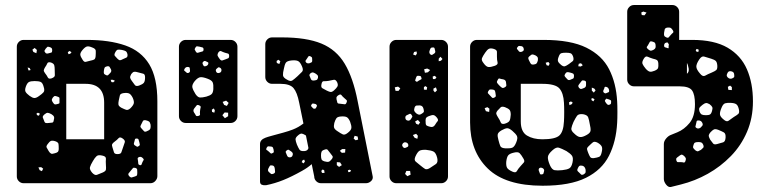

<svg xmlns="http://www.w3.org/2000/svg" viewBox="-20 -730 3048 765"><path d="M74 0Q63 0 55 -8Q47 -16 47 -27V-544Q47 -555 55 -563Q63 -571 74 -571H326Q416 -571 479 -549Q542 -527 574.5 -474Q607 -421 607 -326V-28Q607 -18 599 -9Q591 0 579 0ZM347 -541Q333 -547 325.5 -544.5Q318 -542 308 -530Q299 -519 300 -511.5Q301 -504 309 -492Q315 -482 321.5 -483.5Q328 -485 339 -488Q349 -490 354.5 -492.5Q360 -495 361 -506Q362 -520 361.5 -528Q361 -536 347 -541ZM176 -543Q170 -545 168 -542.5Q166 -540 162 -536Q159 -531 157.5 -528.5Q156 -526 160 -521Q164 -514 175 -518Q181 -519 184.5 -520.5Q188 -522 188 -529Q188 -536 185.5 -538.5Q183 -541 176 -543ZM127 -531 118 -539 109 -532 113 -523 125 -518ZM466 -531Q455 -533 449.5 -532Q444 -531 439 -521Q434 -512 437.5 -507.5Q441 -503 448 -496Q454 -490 458 -490Q462 -490 469 -494Q478 -498 483.5 -500.5Q489 -503 488 -513Q486 -523 481 -526Q476 -529 466 -531ZM257 -527 250 -522 253 -514 260 -516 265 -522ZM198 -452Q198 -464 196 -470.5Q194 -477 183 -481Q171 -484 168.5 -477.5Q166 -471 159 -461Q155 -454 154.5 -450Q154 -446 159 -439Q167 -429 170.5 -421.5Q174 -414 186 -418Q199 -423 198.5 -430.5Q198 -438 198 -452ZM422 -454Q419 -460 416.5 -463.5Q414 -467 407 -466Q399 -464 397 -460.5Q395 -457 394 -449Q393 -442 394 -438Q395 -434 402 -431Q408 -428 411 -431Q414 -434 419 -439Q426 -446 422 -454ZM98 -459 90 -461 94 -449 102 -451ZM529 -442Q520 -445 514.5 -444Q509 -443 503 -435Q498 -426 498.5 -421Q499 -416 505 -408Q513 -397 517.5 -391Q522 -385 534 -389Q548 -394 553 -400Q558 -406 558 -422Q558 -435 550 -436.5Q542 -438 529 -442ZM430 -412H421L424 -403L431 -402L438 -408ZM154 -384Q150 -400 142 -403.5Q134 -407 118 -407Q102 -407 95 -403Q88 -399 83 -385Q78 -371 82 -364Q86 -357 98 -348Q109 -340 116.5 -339.5Q124 -339 135 -347Q148 -356 153.5 -362.5Q159 -369 154 -384ZM244 -175H395V-321Q395 -396 321 -396H244ZM509 -340Q502 -354 494.5 -357.5Q487 -361 472 -359Q459 -357 457.5 -349.5Q456 -342 453 -329Q451 -319 452 -313Q453 -307 463 -301Q475 -295 482.5 -292.5Q490 -290 500 -299Q511 -310 513 -318Q515 -326 509 -340ZM212 -344Q204 -347 200 -347.5Q196 -348 191 -342Q186 -335 186.5 -331Q187 -327 192 -320Q196 -314 200 -314Q204 -314 211 -316Q217 -317 217 -320.5Q217 -324 217 -330Q217 -336 217 -339Q217 -342 212 -344ZM139 -277 131 -281 125 -277 128 -271 135 -269ZM185 -275Q176 -280 170.5 -280.5Q165 -281 157 -274Q149 -267 150.5 -262Q152 -257 156 -248Q158 -241 162.5 -240Q167 -239 174 -240Q183 -241 188 -241.5Q193 -242 194 -250Q197 -260 195 -265Q193 -270 185 -275ZM580 -233Q578 -243 573.5 -246Q569 -249 560 -251Q552 -252 549.5 -248Q547 -244 544 -237Q540 -230 539.5 -226.5Q539 -223 544 -218Q550 -211 554 -207Q558 -203 567 -208Q577 -212 579 -217.5Q581 -223 580 -233ZM469 -178Q458 -186 452.5 -179.5Q447 -173 436 -165Q429 -160 427 -155.5Q425 -151 428 -143Q432 -131 434 -123.5Q436 -116 448 -116Q461 -116 463.5 -123Q466 -130 470 -142Q474 -155 477 -162.5Q480 -170 469 -178ZM535 -164Q533 -170 532 -174Q531 -178 524 -178Q518 -178 517.5 -174Q517 -170 515 -164Q511 -155 517 -151Q522 -148 525 -146Q528 -144 533 -148Q538 -151 537 -154.5Q536 -158 535 -164ZM201 -167Q189 -171 183 -168.5Q177 -166 170 -156Q163 -147 166 -142Q169 -137 174 -128Q179 -120 183.5 -118Q188 -116 197 -119Q206 -121 210 -124.5Q214 -128 214 -138Q214 -150 213 -156.5Q212 -163 201 -167ZM388 -110Q372 -114 365 -108Q358 -102 350 -88Q341 -73 338.5 -64Q336 -55 347 -42Q358 -30 366.5 -33.5Q375 -37 390 -43Q401 -48 402 -54Q403 -60 402 -72Q401 -87 402 -97Q403 -107 388 -110ZM550 -99Q546 -103 542.5 -104.5Q539 -106 533 -104Q528 -101 528.5 -97.5Q529 -94 530 -88Q531 -82 531 -78Q531 -74 537 -72Q543 -71 544 -75Q545 -79 548 -85Q550 -89 552 -92Q554 -95 550 -99ZM152 -58 144 -64 133 -63 138 -52 147 -48ZM527 -43Q527 -50 526.5 -54.5Q526 -59 519 -61Q512 -63 509.5 -60Q507 -57 502 -51Q497 -44 493 -40Q489 -36 494 -29Q500 -22 505 -23Q510 -24 518 -27Q525 -29 526 -32.5Q527 -36 527 -43Z M720 -240Q709 -240 701 -248Q693 -256 693 -267V-544Q693 -555 701 -563Q709 -571 720 -571H899Q910 -571 918 -563Q926 -555 926 -544V-267Q926 -256 918 -248Q910 -240 899 -240ZM775 -544Q769 -545 765.5 -545.5Q762 -546 759 -541Q755 -535 756 -532Q757 -529 761 -523Q764 -519 767.5 -519.5Q771 -520 776 -522Q782 -524 786.5 -525Q791 -526 791 -533Q791 -540 786.5 -541Q782 -542 775 -544ZM893 -507Q893 -515 888.5 -516.5Q884 -518 876 -520Q867 -523 861.5 -526Q856 -529 850 -521Q845 -512 847.5 -507Q850 -502 856 -494Q861 -488 865.5 -489Q870 -490 877 -493Q884 -496 888.5 -497.5Q893 -499 893 -507ZM800 -486Q794 -489 790 -484Q785 -480 788 -474Q790 -470 791.5 -467.5Q793 -465 798 -466Q808 -468 810 -476Q811 -481 808 -482Q805 -483 800 -486ZM737 -449Q736 -455 736 -458.5Q736 -462 731 -463Q720 -465 715 -455Q712 -450 715 -448Q718 -446 722 -442Q726 -437 732 -440Q738 -443 737 -449ZM857 -460Q852 -463 849.5 -461.5Q847 -460 843 -456Q838 -452 841 -445Q844 -438 851 -439Q860 -440 862 -447Q864 -456 857 -460ZM808 -416Q790 -423 779.5 -422.5Q769 -422 756 -407Q744 -392 746.5 -381.5Q749 -371 759 -355Q768 -342 777 -341.5Q786 -341 802 -345Q816 -349 822.5 -354.5Q829 -360 830 -375Q831 -393 827.5 -401.5Q824 -410 808 -416ZM881 -329 867 -324 873 -312 884 -308 891 -320ZM774 -310Q766 -314 763 -309.5Q760 -305 754 -298Q748 -290 753 -282Q758 -275 760 -270.5Q762 -266 770 -268Q778 -270 777 -275Q776 -280 777 -288Q778 -297 779.5 -302Q781 -307 774 -310ZM836 -290 832 -298 824 -293 825 -284 834 -281ZM889 -281 875 -282 866 -271 876 -259 889 -267Z M1183 -49Q1142 -26 1108.5 -12.5Q1075 1 1040 8Q1030 9 1023 6Q1016 3 1016 -7V-156Q1016 -173 1037 -181Q1044 -184 1064.5 -189.5Q1085 -195 1108.5 -201.5Q1132 -208 1147 -214Q1170 -223 1189 -238L1172 -321Q1164 -362 1149.5 -379Q1135 -396 1098 -396H1064Q1053 -396 1045 -404Q1037 -412 1037 -423V-554Q1037 -565 1045 -573Q1053 -581 1064 -581H1103Q1201 -581 1260.5 -556.5Q1320 -532 1353.5 -476Q1387 -420 1405 -327L1465 -27Q1467 -16 1458 -8Q1449 0 1438 0H1259Q1248 0 1240 -8Q1232 -16 1232 -27L1222 -76Q1205 -61 1183 -49ZM1216 -506Q1210 -508 1208 -504Q1206 -500 1202 -495Q1199 -491 1197.5 -488.5Q1196 -486 1199 -482Q1203 -476 1213 -478Q1218 -480 1221 -481.5Q1224 -483 1224 -488Q1224 -495 1223.5 -499Q1223 -503 1216 -506ZM1089 -492 1082 -487 1083 -479 1093 -475 1097 -486ZM1183 -466Q1176 -483 1167 -487Q1158 -491 1140 -489Q1123 -487 1118.5 -479.5Q1114 -472 1111 -456Q1107 -440 1107.5 -430.5Q1108 -421 1123 -413Q1137 -404 1145 -409.5Q1153 -415 1165 -426Q1177 -437 1183.5 -444Q1190 -451 1183 -466ZM1237 -437Q1230 -441 1226.5 -441.5Q1223 -442 1217 -438Q1212 -433 1213 -429Q1214 -425 1217 -419Q1219 -413 1221.5 -411Q1224 -409 1230 -409Q1238 -410 1241.5 -411.5Q1245 -413 1247 -420Q1248 -427 1245.5 -430Q1243 -433 1237 -437ZM1323 -403Q1317 -414 1309.5 -412Q1302 -410 1290 -408Q1278 -406 1270.5 -406.5Q1263 -407 1261 -395Q1258 -382 1264.5 -378.5Q1271 -375 1282 -369Q1292 -364 1297.5 -363.5Q1303 -363 1311 -370Q1321 -379 1324.5 -385.5Q1328 -392 1323 -403ZM1351 -340Q1344 -346 1340.5 -351Q1337 -356 1329 -351Q1321 -346 1320.5 -340.5Q1320 -335 1323 -326Q1324 -318 1328.5 -317.5Q1333 -317 1341 -316Q1349 -315 1353.5 -314.5Q1358 -314 1361 -322Q1364 -329 1360 -332Q1356 -335 1351 -340ZM1227 -299Q1231 -295 1237 -298H1238Q1241 -304 1243 -308Q1242 -314 1236 -316Q1231 -317 1227.5 -317.5Q1224 -318 1221 -313Q1218 -308 1221 -305.5Q1224 -303 1227 -299ZM1375 -245Q1369 -259 1362 -263Q1355 -267 1339 -266Q1325 -265 1320.5 -259Q1316 -253 1312 -240Q1309 -227 1311.5 -220.5Q1314 -214 1325 -207Q1338 -198 1346 -194.5Q1354 -191 1366 -201Q1379 -211 1380 -220Q1381 -229 1375 -245ZM1163 -154Q1169 -140 1173.5 -133.5Q1178 -127 1193 -128Q1206 -129 1209 -140L1199 -190Q1190 -196 1183.5 -197.5Q1177 -199 1168 -191Q1157 -182 1157.5 -174.5Q1158 -167 1163 -154ZM1405 -186 1393 -189 1389 -178 1397 -171 1407 -174ZM1070 -134Q1069 -139 1067.5 -142Q1066 -145 1061 -146Q1054 -147 1049.5 -147Q1045 -147 1042 -140Q1039 -134 1043 -132Q1047 -130 1052 -125Q1056 -121 1058.5 -119Q1061 -117 1066 -120Q1071 -122 1071 -125Q1071 -128 1070 -134ZM1356 -136H1343L1334 -129L1342 -121L1355 -122ZM1295 -121Q1289 -129 1285.5 -133Q1282 -137 1274 -134Q1264 -131 1261.5 -126Q1259 -121 1259 -111Q1259 -101 1261 -95.5Q1263 -90 1273 -87Q1284 -84 1289.5 -85.5Q1295 -87 1302 -96Q1308 -104 1304.5 -108.5Q1301 -113 1295 -121ZM1141 -126Q1135 -130 1131.5 -132.5Q1128 -135 1123 -131Q1117 -127 1118.5 -123Q1120 -119 1123 -112Q1126 -103 1134 -103Q1144 -103 1146 -112Q1149 -120 1141 -126ZM1192 -94 1186 -92 1182 -84 1190 -79 1195 -87ZM1335 -83 1322 -84V-72L1331 -65L1342 -72ZM1064 -71Q1057 -72 1055 -69Q1053 -66 1050 -60Q1045 -51 1051 -45Q1056 -40 1059.5 -37.5Q1063 -35 1070 -38Q1076 -41 1076 -45.5Q1076 -50 1075 -57Q1074 -64 1072 -67Q1070 -70 1064 -71ZM1272 -51 1266 -55 1260 -49 1263 -41H1273ZM1379 -51 1372 -54 1366 -51 1368 -44 1375 -45Z M1559 0Q1548 0 1540 -8Q1532 -16 1532 -27V-544Q1532 -555 1540 -563Q1548 -571 1559 -571H1738Q1749 -571 1757 -563Q1765 -555 1765 -544V-27Q1765 -16 1757 -8Q1749 0 1738 0ZM1705 -541Q1698 -541 1696 -538Q1694 -535 1692 -529Q1688 -519 1695 -513Q1699 -510 1702 -511.5Q1705 -513 1709 -516Q1716 -520 1714 -527Q1712 -533 1711.5 -537Q1711 -541 1705 -541ZM1640 -525 1630 -523 1626 -513 1636 -509 1641 -516ZM1735 -504 1728 -496V-486L1737 -488L1743 -495ZM1682 -457 1670 -454 1673 -440 1685 -442 1694 -451ZM1645 -428Q1641 -428 1640 -425.5Q1639 -423 1637 -419Q1636 -414 1634.5 -411.5Q1633 -409 1637 -406Q1641 -403 1643 -405Q1645 -407 1649 -409Q1654 -412 1657.5 -413.5Q1661 -415 1659 -420Q1658 -426 1654.5 -427Q1651 -428 1645 -428ZM1719 -422 1712 -428 1704 -425 1705 -415H1714ZM1682 -382 1675 -387 1669 -383V-373L1680 -372ZM1575 -378 1566 -385 1553 -382 1556 -368H1568ZM1717 -382 1707 -377V-369L1713 -362L1721 -370ZM1667 -298Q1664 -309 1653 -310Q1645 -310 1640 -309.5Q1635 -309 1632 -302Q1629 -293 1630.5 -288.5Q1632 -284 1639 -278Q1646 -273 1650.5 -273Q1655 -273 1662 -278Q1669 -282 1669 -286.5Q1669 -291 1667 -298ZM1620 -272Q1616 -278 1612.5 -276.5Q1609 -275 1603 -272Q1595 -269 1595 -262Q1595 -252 1603 -250Q1611 -247 1617 -255Q1621 -261 1622.5 -264Q1624 -267 1620 -272ZM1721 -261Q1713 -271 1706.5 -271.5Q1700 -272 1688 -267Q1678 -263 1676.5 -257.5Q1675 -252 1676 -241Q1676 -232 1680.5 -229.5Q1685 -227 1693 -225Q1706 -221 1713 -232Q1719 -242 1723.5 -247Q1728 -252 1721 -261ZM1645 -252 1634 -246 1638 -237 1647 -233 1654 -242ZM1638 -197 1625 -192 1632 -181 1643 -177 1645 -189ZM1596 -163Q1589 -164 1584 -157Q1580 -150 1586 -144Q1590 -138 1598 -142Q1603 -144 1605 -145.5Q1607 -147 1607 -152Q1606 -161 1596 -163ZM1722 -101Q1717 -121 1707.5 -126Q1698 -131 1678 -133Q1659 -134 1651 -129Q1643 -124 1635 -106Q1629 -92 1636.5 -86Q1644 -80 1656 -70Q1667 -61 1673.5 -57Q1680 -53 1692 -60Q1708 -70 1717 -76.5Q1726 -83 1722 -101ZM1614 -49H1599L1594 -37L1603 -28L1616 -34Z M2142 10Q1994 10 1923.5 -58.5Q1853 -127 1853 -242V-544Q1853 -555 1861 -563Q1869 -571 1880 -571H2146Q2254 -571 2316.5 -540Q2379 -509 2407 -454Q2435 -399 2439 -326Q2440 -311 2440 -283.5Q2440 -256 2439 -241Q2435 -166 2406.5 -109.5Q2378 -53 2314.5 -21.5Q2251 10 2142 10ZM2058 -546Q2052 -547 2048.5 -547Q2045 -547 2041 -541Q2038 -536 2041 -533.5Q2044 -531 2047 -526Q2052 -521 2059 -524Q2068 -527 2067 -534Q2066 -544 2058 -546ZM1960 -504Q1960 -516 1960 -523.5Q1960 -531 1948 -535Q1935 -539 1928 -535.5Q1921 -532 1913 -520Q1904 -507 1900.5 -498.5Q1897 -490 1907 -478Q1917 -464 1926 -463Q1935 -462 1952 -468Q1965 -473 1962.5 -481.5Q1960 -490 1960 -504ZM2235 -520Q2223 -520 2216.5 -518Q2210 -516 2206 -504Q2201 -492 2203.5 -485.5Q2206 -479 2216 -471Q2225 -464 2231 -466Q2237 -468 2247 -475Q2257 -482 2262 -486.5Q2267 -491 2264 -503Q2260 -515 2254 -517.5Q2248 -520 2235 -520ZM2114 -509Q2106 -513 2101.5 -513Q2097 -513 2091 -507Q2084 -502 2085 -497Q2086 -492 2090 -485Q2093 -478 2096 -475Q2099 -472 2107 -473Q2115 -474 2118 -477.5Q2121 -481 2123 -489Q2124 -497 2122.5 -501Q2121 -505 2114 -509ZM2170 -476 2165 -483 2154 -480 2158 -470 2166 -468ZM2295 -478 2286 -476 2284 -466 2294 -465 2302 -470ZM2251 -441Q2244 -443 2240 -442.5Q2236 -442 2232 -436Q2228 -430 2230 -426.5Q2232 -423 2237 -418Q2241 -413 2244 -411.5Q2247 -410 2252 -412Q2260 -415 2263.5 -417Q2267 -419 2267 -427Q2267 -435 2263 -437Q2259 -439 2251 -441ZM1984 -414Q1976 -415 1971 -417Q1966 -419 1963 -411Q1958 -404 1961 -399.5Q1964 -395 1970 -389Q1976 -383 1980 -380.5Q1984 -378 1991 -382Q1998 -386 1997.5 -390.5Q1997 -395 1996 -403Q1995 -412 1984 -414ZM2315 -391Q2315 -398 2315 -402.5Q2315 -407 2308 -409Q2301 -411 2298 -408Q2295 -405 2291 -399Q2286 -393 2284.5 -389.5Q2283 -386 2287 -380Q2292 -375 2295.5 -375.5Q2299 -376 2306 -379Q2315 -382 2315 -391ZM2141 -175Q2192 -175 2208.5 -190Q2225 -205 2227 -246Q2228 -261 2228 -283.5Q2228 -306 2227 -321Q2225 -359 2209 -377.5Q2193 -396 2141 -396H2055V-246Q2055 -205 2079.5 -190Q2104 -175 2141 -175ZM2395 -384Q2389 -385 2388.5 -381Q2388 -377 2385 -372Q2382 -366 2385 -362Q2391 -356 2396 -359Q2401 -361 2404.5 -362.5Q2408 -364 2407 -370Q2405 -382 2395 -384ZM2348 -377 2338 -381V-369L2346 -361L2353 -370ZM1954 -360Q1953 -366 1951.5 -369Q1950 -372 1944 -373Q1936 -374 1932.5 -373.5Q1929 -373 1925 -366Q1922 -360 1925 -357.5Q1928 -355 1932 -350Q1937 -345 1940 -341.5Q1943 -338 1949 -341Q1956 -344 1955.5 -348.5Q1955 -353 1954 -360ZM2342 -339 2336 -337 2337 -331 2344 -326 2349 -334ZM2406 -334Q2401 -335 2398.5 -336.5Q2396 -338 2393 -334Q2389 -329 2390.5 -326.5Q2392 -324 2395 -319Q2399 -315 2401 -313Q2403 -311 2409 -313Q2414 -315 2414.5 -318Q2415 -321 2415 -326Q2415 -330 2412.5 -331Q2410 -332 2406 -334ZM2255 -326 2247 -322 2249 -311 2258 -315 2262 -321ZM1992 -303Q1980 -307 1975 -302.5Q1970 -298 1962 -289Q1956 -281 1957.5 -276Q1959 -271 1964 -263Q1972 -251 1975 -242.5Q1978 -234 1991 -237Q2007 -242 2010.5 -249.5Q2014 -257 2015 -273Q2015 -287 2010 -292.5Q2005 -298 1992 -303ZM1930 -297 1922 -303 1911 -299 1916 -287 1929 -284ZM2303 -275Q2285 -277 2279 -268.5Q2273 -260 2265 -244Q2258 -228 2256.5 -218.5Q2255 -209 2268 -198Q2281 -185 2291 -184Q2301 -183 2317 -192Q2332 -200 2333 -209.5Q2334 -219 2330 -235Q2327 -253 2323.5 -262.5Q2320 -272 2303 -275ZM2021 -209Q2008 -220 1999.5 -219Q1991 -218 1977 -210Q1964 -202 1963 -194Q1962 -186 1966 -172Q1970 -156 1973.5 -148Q1977 -140 1993 -139Q2012 -138 2021 -141.5Q2030 -145 2037 -163Q2044 -180 2039.5 -188.5Q2035 -197 2021 -209ZM2362 -161Q2349 -168 2342.5 -163Q2336 -158 2326 -148Q2318 -141 2319 -135.5Q2320 -130 2324 -120Q2328 -110 2331.5 -104.5Q2335 -99 2346 -100Q2360 -102 2367 -105Q2374 -108 2377 -122Q2381 -137 2378 -145Q2375 -153 2362 -161ZM2237 -128Q2218 -138 2207 -141.5Q2196 -145 2181 -131Q2164 -116 2163 -104.5Q2162 -93 2171 -72Q2179 -54 2189.5 -52Q2200 -50 2220 -52Q2239 -54 2248 -59Q2257 -64 2261 -82Q2265 -101 2259 -109.5Q2253 -118 2237 -128ZM2065 -99Q2057 -113 2050.5 -119.5Q2044 -126 2028 -122Q2010 -118 2004.5 -110.5Q1999 -103 1997 -85Q1996 -68 2001 -60.5Q2006 -53 2022 -46Q2035 -40 2039.5 -48.5Q2044 -57 2054 -68Q2062 -77 2067 -82.5Q2072 -88 2065 -99ZM2313 -55Q2310 -68 2299 -70Q2291 -71 2288 -68.5Q2285 -66 2282 -59Q2279 -53 2280.5 -50Q2282 -47 2287 -43Q2292 -38 2295 -35Q2298 -32 2305 -35Q2312 -39 2313 -43Q2314 -47 2313 -55ZM2142 -60Q2134 -64 2129 -60Q2124 -55 2128 -47Q2130 -41 2131.5 -37.5Q2133 -34 2139 -35Q2145 -36 2145.5 -39.5Q2146 -43 2148 -49Q2149 -56 2142 -60Z M2653 15Q2643 17 2634 5.5Q2625 -6 2625 -17V-156Q2625 -167 2633.5 -177.5Q2642 -188 2652 -192L2679 -203Q2706 -214 2727.5 -240Q2749 -266 2749 -315Q2749 -353 2737.5 -369.5Q2726 -386 2688 -386H2506Q2495 -386 2487 -394Q2479 -402 2479 -413V-683Q2479 -694 2487 -702Q2495 -710 2506 -710H2659Q2670 -710 2678 -702Q2686 -694 2686 -683V-571H2738Q2826 -571 2879 -540Q2932 -509 2956 -454Q2980 -399 2980 -326Q2980 -260 2956.5 -205Q2933 -150 2892 -108Q2851 -66 2800 -37.5Q2749 -9 2693 5ZM2543 -684 2535 -680 2537 -670 2548 -669 2556 -680ZM2661 -609Q2656 -617 2652 -619Q2648 -621 2638 -620Q2630 -618 2628.5 -613Q2627 -608 2626 -600Q2625 -592 2626.5 -588Q2628 -584 2635 -581Q2642 -578 2644.5 -581.5Q2647 -585 2652 -590Q2657 -596 2661 -599Q2665 -602 2661 -609ZM2592 -552Q2591 -559 2587.5 -561Q2584 -563 2577 -565Q2571 -566 2569 -563Q2567 -560 2564 -554Q2561 -548 2558 -544.5Q2555 -541 2560 -536Q2566 -530 2570.5 -528.5Q2575 -527 2583 -531Q2590 -535 2591.5 -539Q2593 -543 2592 -552ZM2635 -540Q2642 -537 2644 -538V-546Q2644 -550 2645 -553Q2643 -557 2641 -559.5Q2639 -562 2634 -560Q2626 -558 2626 -548Q2626 -544 2628 -542.5Q2630 -541 2635 -540ZM2763 -533 2755 -535 2752 -528 2757 -523 2764 -525ZM2838 -469Q2837 -482 2832 -487Q2827 -492 2814 -496Q2796 -501 2786 -504.5Q2776 -508 2766 -493Q2754 -475 2754.5 -464Q2755 -453 2769 -437Q2780 -423 2789.5 -428.5Q2799 -434 2816 -441Q2828 -446 2833.5 -450.5Q2839 -455 2838 -469ZM2603 -478Q2602 -488 2597 -491Q2592 -494 2582 -496Q2569 -500 2560.5 -504Q2552 -508 2545 -496Q2537 -483 2540 -475.5Q2543 -468 2553 -456Q2562 -446 2569 -444.5Q2576 -443 2588 -448Q2600 -453 2602 -459Q2604 -465 2603 -478ZM2724 -457Q2721 -473 2717 -479V-436Q2726 -443 2724 -457ZM2893 -446Q2883 -448 2879 -440Q2876 -434 2875.5 -430.5Q2875 -427 2879 -422Q2888 -413 2898 -418Q2905 -421 2905.5 -424.5Q2906 -428 2905 -435Q2904 -444 2893 -446ZM2896 -383 2889 -389 2880 -384 2882 -372 2896 -371ZM2894 -320Q2878 -321 2869.5 -318.5Q2861 -316 2855 -301Q2848 -285 2848.5 -275Q2849 -265 2863 -254Q2875 -243 2883 -249Q2891 -255 2904 -264Q2916 -271 2921.5 -276Q2927 -281 2924 -294Q2921 -308 2915 -313.5Q2909 -319 2894 -320ZM2807 -315Q2798 -320 2793 -319.5Q2788 -319 2780 -313Q2771 -306 2767.5 -301.5Q2764 -297 2767 -286Q2771 -276 2776.5 -273.5Q2782 -271 2793 -271Q2804 -271 2809 -274Q2814 -277 2817 -288Q2820 -298 2818 -303Q2816 -308 2807 -315ZM2779 -239Q2774 -251 2762 -250Q2756 -250 2755.5 -246Q2755 -242 2753 -235Q2752 -230 2751 -226.5Q2750 -223 2755 -220Q2763 -215 2772 -222Q2777 -227 2779 -230Q2781 -233 2779 -239ZM2841 -213Q2830 -217 2824 -214Q2818 -211 2810 -202Q2803 -193 2804 -187.5Q2805 -182 2810 -173Q2817 -163 2821.5 -158Q2826 -153 2837 -156Q2853 -160 2861.5 -163Q2870 -166 2871 -182Q2872 -198 2864 -202.5Q2856 -207 2841 -213ZM2782 -153Q2779 -160 2775 -162Q2771 -164 2763 -164Q2754 -164 2749.5 -162Q2745 -160 2743 -152Q2740 -144 2742.5 -140Q2745 -136 2752 -130Q2758 -126 2762 -127.5Q2766 -129 2773 -133Q2779 -138 2782 -141.5Q2785 -145 2782 -153ZM2704 -110Q2698 -115 2694 -113.5Q2690 -112 2684 -107Q2678 -103 2675.5 -100Q2673 -97 2675 -90Q2677 -84 2681 -84Q2685 -84 2692 -84Q2699 -84 2703.5 -82.5Q2708 -81 2711 -88Q2714 -96 2712 -100.5Q2710 -105 2704 -110Z"/></svg>

Font: Rubik Moonrocks
Style: Regular
Weight: 400
Designer: Hubert and Fischer, NaN
Foundry: Hubert and Fischer, NaN
Version: Version 2.200